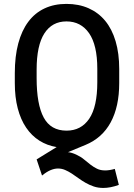

<svg xmlns="http://www.w3.org/2000/svg" viewBox="-20 -741 681 975"><path d="M267.6 5.9Q219.2 -2 179.9 -26.9Q140.6 -51.8 112.8 -92.8Q85 -133.8 70.1 -190.7Q55.2 -247.6 55.2 -319.3V-369.6Q55.2 -455.1 72.8 -520.5Q90.3 -585.9 123.8 -630.6Q157.2 -675.3 206.1 -698.2Q254.9 -721.2 317.4 -721.2Q379.9 -721.2 429.7 -699.2Q479.5 -677.2 514.2 -635.3Q548.8 -593.3 567.1 -531.5Q585.4 -469.7 585.4 -390.6V-319.3Q585.4 -199.7 542.2 -119.9Q499 -40 413.6 -4.9L325.2 31.7Q335 32.7 345 35.6Q355 38.6 366.7 43.9Q389.2 54.2 406 68.1Q422.9 82 438.7 94.5Q454.6 106.9 472.4 115.7Q490.2 124.5 514.6 124.5Q535.2 124.5 563 116.7L583.5 197.8Q561 206.1 541.5 209.7Q522 213.4 504.9 213.4Q478.5 213.4 456.5 206.1Q434.6 198.7 415.3 187.7Q396 176.8 378.7 164.1Q361.3 151.4 344.5 140.4Q327.6 129.4 310.5 122.1Q293.5 114.7 274.4 114.7Q256.8 114.7 236.8 123Q216.8 131.3 193.4 150.4L166 68.4ZM474.1 -391.6Q474.1 -512.2 432.4 -572.3Q390.6 -632.3 317.4 -632.3Q244.6 -632.3 205.3 -571.3Q166 -510.3 166 -387.2V-344.7Q166 -210.9 201.9 -144.3Q237.8 -77.6 317.9 -77.6Q392.1 -77.6 433.1 -138.2Q474.1 -198.7 474.1 -323.2Z"/></svg>

Font: Ufes Sans Medium
Style: Regular
Weight: 500
Designer: Ricardo Esteves & Filipe Motta
Foundry: ProDesignUfes - Ricardo Esteves, Filipe Motta (This is a derivative work, based on Roboto family, by Christian Robertson
Version: Version 2.0